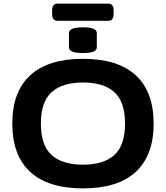

<svg xmlns="http://www.w3.org/2000/svg" viewBox="-20 -1033 917 1061"><path d="M439 8Q246 8 147 -83Q48 -174 48 -350Q48 -526 147 -617Q246 -708 439 -708Q631 -708 730 -617Q829 -526 829 -350Q829 -174 730 -83Q631 8 439 8ZM439 -123Q553 -123 612 -176.5Q671 -230 671 -350Q671 -470 612 -523.5Q553 -577 439 -577Q324 -577 265 -523.5Q206 -470 206 -350Q206 -230 265 -176.5Q324 -123 439 -123ZM438 -740Q398 -740 379.5 -748Q361 -756 361 -772V-850Q361 -866 379.5 -874Q398 -882 438 -882Q479 -882 497 -874Q515 -866 515 -850V-772Q515 -756 497 -748Q479 -740 438 -740ZM297 -918Q268 -918 268 -958V-973Q268 -1013 297 -1013H579Q608 -1013 608 -973V-958Q608 -918 579 -918Z"/></svg>

Font: Asap Expanded
Style: Bold
Weight: 700
Width: 7
Designer: Pablo Cosgaya
Foundry: Omnibus-Type
Version: Version 3.001; ttfautohint (v1.8.4.7-5d5b)